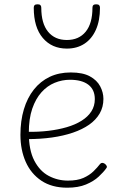

<svg xmlns="http://www.w3.org/2000/svg" viewBox="-20 -856 566 893"><path d="M293 17Q221 17 172.5 -15.5Q124 -48 99.5 -103.5Q75 -159 75 -229Q75 -294 91 -347.5Q107 -401 137.5 -439.5Q168 -478 211 -498.5Q254 -519 309 -519Q365 -519 398 -501Q431 -483 446 -454.5Q461 -426 461 -396Q461 -358 443.5 -328Q426 -298 394.5 -276Q363 -254 319 -239Q275 -224 221.5 -216.5Q168 -209 108 -209V-243Q158 -242 204.5 -247.5Q251 -253 290.5 -264.5Q330 -276 359.5 -294.5Q389 -313 405 -338Q421 -363 421 -395Q421 -439 391 -462Q361 -485 305 -485Q269 -485 234.5 -471Q200 -457 173 -427Q146 -397 130 -350.5Q114 -304 114 -238Q114 -158 139.5 -109Q165 -60 206.5 -38Q248 -16 296 -16Q340 -16 368 -28.5Q396 -41 414.5 -59Q433 -77 446 -94Q451 -99 456.5 -98.5Q462 -98 468 -94Q473 -90 476 -84.5Q479 -79 474 -73Q462 -56 439 -34.5Q416 -13 380 2Q344 17 293 17ZM291 -630Q221 -630 179 -679.5Q137 -729 137 -820Q137 -828 141 -832Q145 -836 155 -836Q164 -836 168 -832Q172 -828 172 -820Q172 -747 203.5 -708.5Q235 -670 291 -670Q347 -670 378.5 -708.5Q410 -747 410 -820Q410 -828 414 -832Q418 -836 427 -836Q437 -836 441 -832Q445 -828 445 -820Q445 -760 426 -717.5Q407 -675 372.5 -652.5Q338 -630 291 -630Z"/></svg>

Font: Playwrite CL Thin
Style: Regular
Weight: 100
Designer: Veronika Burian, José Scaglione
Foundry: TypeTogether
Version: Version 1.002